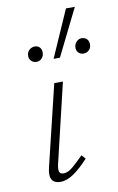

<svg xmlns="http://www.w3.org/2000/svg" viewBox="-83 -757 496 808"><g transform="rotate(-10 165.5 -353.5)"><path d="M109 4Q93 4 82 -3Q71 -10 68.5 -25Q66 -40 71 -62L155 -410H192L111 -69Q107 -51 110 -40Q113 -29 128 -29Q147 -29 167.5 -46.5Q188 -64 215 -91L230 -74Q197 -38 167 -17Q137 4 109 4ZM170 -511 258 -711H296L197 -511ZM98 -511Q83 -511 74 -521Q65 -531 67 -546Q68 -559 78 -567.5Q88 -576 101 -576Q115 -576 123 -566Q131 -556 129 -540Q127 -527 118.5 -519Q110 -511 98 -511ZM298 -511Q284 -511 275.5 -521Q267 -531 269 -546Q271 -559 280 -567.5Q289 -576 300 -576Q316 -576 324.5 -566Q333 -556 331 -540Q330 -527 320.5 -519Q311 -511 298 -511Z"/></g></svg>

Font: Ysabeau ExtraLight
Style: Italic
Weight: 250
Italic angle: -12°
Version: Version 2.000;gftools[0.9.27.dev2+g8671c4b]